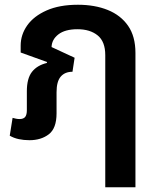

<svg xmlns="http://www.w3.org/2000/svg" viewBox="-20 -580 664 808"><path d="M423 208V-100H550V208ZM104 10Q80 10 59 5.5Q38 1 21 -9L33 -84Q40 -82 47.5 -80.5Q55 -79 62 -79Q79 -79 86 -88Q93 -97 93 -116V-196Q93 -250 114.5 -277.5Q136 -305 177 -315L178 -319L67 -359V-388Q67 -434 94.5 -473Q122 -512 176 -536Q230 -560 308 -560Q379 -560 433.5 -538Q488 -516 519 -471.5Q550 -427 550 -357V0H423V-348Q423 -405 391 -431Q359 -457 306 -457Q254 -457 226 -435.5Q198 -414 197 -382L294 -337L285 -278Q253 -278 235.5 -257.5Q218 -237 218 -192V-103Q218 -40 185.5 -15Q153 10 104 10Z"/></svg>

Font: Noto Sans Thai SemiBold
Style: Regular
Weight: 600
Version: Version 2.001